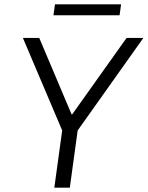

<svg xmlns="http://www.w3.org/2000/svg" viewBox="-20 -860 677 880"><path d="M229 0 265 -262 85 -686H160L308 -336H311L560 -686H637L336 -262L300 0ZM225 -790 232 -840H535L528 -790Z"/></svg>

Font: Chivo Mono Medium ExtraLight
Style: Italic
Weight: 250
Italic angle: -8.05°
Monospace: yes
Version: Version 1.008